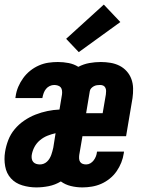

<svg xmlns="http://www.w3.org/2000/svg" viewBox="-20 -808 640 836"><path d="M138 8Q107 8 77 -1Q47 -10 27.5 -31.5Q8 -53 2.5 -84Q-3 -115 2 -146Q6 -172 16 -198Q26 -224 44 -245.5Q62 -267 85.5 -283Q109 -299 134.5 -309Q160 -319 186.5 -324.5Q213 -330 239 -331L250 -397Q251 -405 250 -413.5Q249 -422 244.5 -427.5Q240 -433 232 -435.5Q224 -438 216 -438Q206 -438 196.5 -433.5Q187 -429 180.5 -421Q174 -413 170.5 -403.5Q167 -394 165 -384Q165 -383 165 -382.5Q165 -382 164 -381H47Q47 -383 47.5 -385Q48 -387 48 -388Q51 -410 59.5 -430Q68 -450 81 -468Q94 -486 111.5 -500Q129 -514 149.5 -523Q170 -532 191 -535Q212 -538 232 -538Q256 -538 279 -533.5Q302 -529 321 -517Q344 -529 369 -533.5Q394 -538 419 -538Q440 -538 461 -534.5Q482 -531 500 -522Q518 -513 531.5 -498Q545 -483 552 -464Q559 -445 559.5 -423.5Q560 -402 557 -381L529 -215H339L325 -133Q324 -125 324.5 -117Q325 -109 329 -103Q333 -97 340 -94.5Q347 -92 355 -92Q365 -92 373.5 -97Q382 -102 388 -110Q394 -118 397.5 -127Q401 -136 402 -145Q402 -146 402 -146.5Q402 -147 403 -148H520Q520 -146 519.5 -144.5Q519 -143 519 -141Q516 -120 508 -100Q500 -80 487.5 -62Q475 -44 457.5 -30Q440 -16 420.5 -7.5Q401 1 380 4.5Q359 8 339 8Q313 8 288.5 2Q264 -4 245 -18Q220 -3 192.5 2.5Q165 8 138 8ZM427 -315 441 -397Q442 -405 442 -412Q442 -419 439 -425.5Q436 -432 430 -435Q424 -438 416 -438Q409 -438 402 -437Q395 -436 388.5 -432.5Q382 -429 377 -423.5Q372 -418 371 -411L355 -315ZM154 -92Q162 -92 170 -95Q178 -98 184.5 -104Q191 -110 195.5 -117.5Q200 -125 203 -133Q206 -141 208 -149Q210 -157 212 -165L222 -228Q204 -224 186.5 -217Q169 -210 154 -197.5Q139 -185 130 -168Q121 -151 118 -132Q117 -124 118.5 -116Q120 -108 125 -102.5Q130 -97 137.5 -94.5Q145 -92 154 -92ZM323 -581 268 -639 432 -788 504 -712Z"/></svg>

Font: Iosevka Curly Slab ExObl
Style: Bold
Weight: 700
Width: 7
Italic angle: -9°
Monospace: yes
Designer: Belleve Invis
Foundry: Belleve Invis
Version: Version 11.0.0; ttfautohint (v1.8.3)